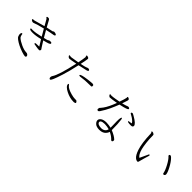

<svg xmlns="http://www.w3.org/2000/svg" viewBox="275 -2089 3449 3449"><g transform="rotate(45 2000.0 -364.0)"><path d="M762 -458Q762 -443 733 -431.5Q704 -420 623 -400Q674 -316 692 -291Q710 -266 713 -260.5Q716 -255 716 -249.5Q716 -244 709.5 -234Q703 -224 694 -224H691Q662 -224 620 -231.5Q578 -239 564.5 -241Q551 -243 551 -254.5Q551 -266 571 -268L651 -271Q629 -304 579 -389Q470 -361 390.5 -361Q311 -361 311 -385Q311 -399 330 -399Q339 -399 345 -397H353Q428 -397 556 -428L480 -559Q333 -523 288 -503Q262 -491 238 -503Q214 -515 214 -529Q214 -532 218.5 -536.5Q223 -541 236 -539Q249 -537 298.5 -552.5Q348 -568 458 -597Q401 -702 392 -713.5Q383 -725 375 -729Q367 -733 367 -739Q367 -740 371.5 -746.5Q376 -753 394.5 -753Q413 -753 421 -748.5Q429 -744 439 -725.5Q449 -707 466.5 -675Q484 -643 503 -608Q590 -629 624 -634Q633 -636 637.5 -642Q642 -648 653 -649H656Q681 -649 702 -638Q714 -633 714 -622Q714 -607 691 -602Q620 -591 525 -569L600 -439Q670 -456 679.5 -461.5Q689 -467 693 -472Q700 -479 731 -479Q762 -479 762 -458ZM615 10Q613 35 589.5 35Q566 35 502 14Q376 -29 297 -88Q263 -112 253.5 -139.5Q244 -167 244 -181.5Q244 -196 246 -202Q252 -222 263 -222Q274 -222 276 -214.5Q278 -207 279 -195.5Q280 -184 286.5 -168.5Q293 -153 300 -145Q344 -104 424 -68Q504 -32 559 -32Q585 -32 600 -16.5Q615 -1 615 10Z M1373 -724 1363 -753Q1363 -755 1365 -759Q1368 -763 1374.5 -763Q1381 -763 1392 -760Q1425 -752 1425 -731Q1425 -729 1418 -684.5Q1411 -640 1397 -577Q1507 -600 1524 -610L1537 -616Q1545 -618 1554.5 -618Q1564 -618 1574.5 -612Q1585 -606 1586 -597V-594Q1586 -580 1558.5 -571.5Q1531 -563 1387 -533Q1347 -346 1305.5 -216.5Q1264 -87 1245 -45Q1226 -3 1218.5 4Q1211 11 1202 11Q1193 11 1186.5 0.5Q1180 -10 1180 -26Q1180 -42 1191 -61Q1257 -155 1338 -524Q1213 -499 1183 -499Q1166 -500 1146 -525Q1141 -532 1141 -539Q1141 -546 1152 -546L1178 -542Q1187 -542 1196 -542Q1267 -552 1347 -567Q1355 -603 1364 -659.5Q1373 -716 1373 -724ZM1830 -448Q1830 -425 1810 -425H1789Q1656 -425 1557 -409L1549 -408Q1524 -408 1524 -421Q1524 -447 1686 -468Q1764 -478 1799 -478H1803Q1826 -475 1829 -459ZM1832 -23Q1832 -8 1797 -4H1785Q1690 -4 1592 -54Q1548 -76 1520 -103Q1492 -130 1492 -158Q1492 -171 1501.5 -171Q1511 -171 1524 -151Q1537 -131 1573 -112Q1609 -93 1669.5 -76Q1730 -59 1775 -59H1777L1794 -60Q1800 -60 1804 -59Q1808 -58 1820 -46.5Q1832 -35 1832 -23Z M2353 -542Q2229 -520 2192 -520Q2184 -520 2169 -534Q2154 -548 2154 -558.5Q2154 -569 2165 -569Q2166 -569 2182 -565H2190Q2225 -565 2283 -575.5Q2341 -586 2370 -591Q2384 -628 2398 -676.5Q2412 -725 2412 -731V-732Q2409 -744 2409 -746Q2409 -756 2423 -756Q2437 -756 2449.5 -745Q2462 -734 2462 -726.5Q2462 -719 2459.5 -708Q2457 -697 2425 -603Q2507 -624 2521.5 -631.5Q2536 -639 2541 -639Q2582 -639 2582 -615Q2582 -596 2487 -572Q2447 -562 2407 -553Q2376 -472 2338 -390.5Q2300 -309 2243 -223Q2227 -200 2214 -200Q2187 -200 2187 -227Q2187 -254 2206 -269Q2213 -275 2240 -312Q2299 -394 2353 -542ZM2814 -432Q2728 -432 2728 -450Q2728 -458 2743 -460.5Q2758 -463 2776 -465Q2794 -467 2802 -470Q2791 -502 2724 -547Q2696 -566 2670 -578Q2658 -581 2658 -592.5Q2658 -604 2667 -607.5Q2676 -611 2683.5 -611Q2691 -611 2727 -590Q2862 -514 2862 -466Q2862 -432 2814 -432ZM2585 -277 2584 -305Q2584 -371 2590.5 -393Q2597 -415 2603 -415Q2615 -415 2619 -388Q2633 -294 2633 -131Q2739 -87 2784 -42Q2791 -35 2791 -23Q2791 -11 2785 -0.5Q2779 10 2769 10Q2759 10 2749 0Q2705 -49 2630 -84Q2625 -62 2606 -36Q2562 25 2470 25H2465Q2394 23 2360.5 -7.5Q2327 -38 2325 -72V-76Q2325 -110 2363 -135.5Q2401 -161 2468 -161H2474Q2532 -159 2587 -146V-179Q2587 -229 2585 -277ZM2370 -72Q2375 -26 2466 -21H2476Q2516 -21 2545.5 -42Q2575 -63 2583 -103Q2528 -118 2472 -120H2466Q2411 -120 2384 -102Q2370 -93 2370 -76Z M3223 -581Q3223 -489 3233.5 -405Q3244 -321 3256 -272Q3285 -162 3336 -129Q3394 -249 3410 -288Q3414 -299 3424 -299Q3434 -299 3434 -285Q3434 -280 3432 -274Q3424 -250 3404.5 -182.5Q3385 -115 3379.5 -90.5Q3374 -66 3368.5 -61Q3363 -56 3356.5 -56Q3350 -56 3336 -60Q3322 -64 3302 -79Q3256 -115 3222 -218Q3179 -347 3172 -581Q3171 -599 3163.5 -605Q3156 -611 3156 -618V-621Q3158 -627 3175 -627Q3192 -627 3215 -609Q3223 -603 3223 -587ZM3886 -257Q3886 -242 3875.5 -232.5Q3865 -223 3854 -223Q3839 -223 3836 -239Q3828 -294 3777.5 -388.5Q3727 -483 3684 -520Q3676 -528 3676 -536Q3676 -544 3682 -550Q3688 -556 3701 -556Q3714 -556 3737 -533Q3787 -483 3835.5 -392.5Q3884 -302 3886 -260Z"/></g></svg>

Font: LXGW WenKai Light
Style: Regular
Weight: 300
Designer: LXGW / Fontworks Inc.
Foundry: LXGW / Fontworks Inc.
Version: Version 1.501; October 10, 2024